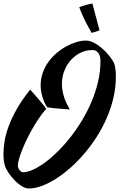

<svg xmlns="http://www.w3.org/2000/svg" viewBox="-34 -994 682 1097"><path d="M605 -654.8Q608.4 -648.9 612.3 -643.3Q616.2 -637.7 619.6 -627.4Q623 -617.2 625.5 -600.1Q627.9 -583 627.9 -554.2Q627.9 -493.7 613.8 -434.1Q599.6 -374.5 575.2 -318.4Q550.8 -262.2 517.6 -210.7Q484.4 -159.2 446 -114.5Q407.7 -69.8 366.2 -33.4Q324.7 2.9 283.4 28.8Q242.2 54.7 203.1 68.8Q164.1 83 130.9 83Q117.7 83 103.8 76.7Q89.8 70.3 76.4 60.1Q63 49.8 51 37.6Q39.1 25.4 29.5 13.4Q20 1.5 13.7 -8.3Q7.3 -18.1 4.9 -22.9Q2.4 -27.8 -1 -34.7Q-4.4 -41.5 -7.3 -52Q-10.3 -62.5 -12.2 -77.9Q-14.2 -93.3 -14.2 -115.2Q-14.2 -148.9 -7.6 -188.7Q-1 -228.5 16.1 -274.4Q33.2 -320.3 62.7 -372.3Q92.3 -424.3 138.2 -481.9Q142.1 -477.5 149.9 -469Q157.7 -460.4 167 -449.7Q176.3 -439 186.5 -427Q196.8 -415 205.8 -404.3Q214.8 -393.6 221.2 -385Q227.5 -376.5 230 -372.1Q206.5 -345.2 185.5 -314Q164.6 -282.7 146.7 -250.7Q128.9 -218.8 114.3 -187.5Q99.6 -156.2 89.4 -129.4Q79.1 -102.5 73.5 -81.5Q67.9 -60.5 67.9 -48.8Q67.9 -41 70.8 -33.9Q73.7 -26.9 78.1 -21.5Q82.5 -16.1 87.4 -12.9Q92.3 -9.8 96.2 -9.8Q121.6 -9.8 154.3 -24.4Q187 -39.1 222.9 -65.4Q258.8 -91.8 296.4 -128.9Q334 -166 369.1 -210.9Q404.3 -255.9 435.3 -307.4Q466.3 -358.9 489.7 -414.6Q513.2 -470.2 526.6 -528.6Q540 -586.9 540 -645Q540 -662.6 536.1 -674.6Q532.2 -686.5 525.9 -694.1Q519.5 -701.7 511.5 -704.8Q503.4 -708 495.1 -708Q457.5 -708 428 -693.6Q398.4 -679.2 377 -657.2Q355.5 -635.3 342.3 -608.9Q329.1 -582.5 324.2 -558.1Q316.9 -517.1 321.8 -484.6Q326.7 -452.1 335.7 -428.2Q344.7 -404.3 353.8 -389.4Q362.8 -374.5 363.8 -368.2Q352.1 -369.6 335.9 -370.8Q319.8 -372.1 302.2 -373.5Q284.7 -375 267.6 -376.7Q250.5 -378.4 236.8 -380.9Q231 -387.7 224.1 -400.4Q217.3 -413.1 211.7 -429.7Q206.1 -446.3 202.1 -465.8Q198.2 -485.4 198.2 -505.9Q198.2 -544.9 210.7 -579.3Q223.1 -613.8 244.1 -642.3Q265.1 -670.9 292 -693.1Q318.8 -715.3 347.7 -730.7Q376.5 -746.1 404.8 -754.2Q433.1 -762.2 457 -762.2Q472.7 -762.2 488.5 -756.1Q504.4 -750 519.5 -740Q534.7 -730 548.6 -718Q562.5 -706.1 573.7 -694.1Q585 -682.1 593 -671.6Q601.1 -661.1 605 -654.8ZM534.7 -821.3Q523.4 -815.9 513.7 -813Q503.9 -810.1 489.7 -806.2Q482.4 -818.8 473.4 -835Q464.4 -851.1 454.8 -869.9Q445.3 -888.7 436 -909.7Q426.8 -930.7 418.9 -953.1Q443.8 -962.4 463.9 -967.5Q483.9 -972.7 493.7 -974.1L534.7 -821.3Z"/></svg>

Font: Yesteryear
Style: Regular
Weight: 400
Designer: Astigmatic (AOETI)
Foundry: Astigmatic (AOETI)
Version: Version 1.000